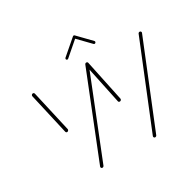

<svg xmlns="http://www.w3.org/2000/svg" viewBox="-147 -838 1023 1003"><g transform="rotate(-30 364.5 -337.0)"><path d="M507.4 -8.5Q507.4 -9.6 508.1 -11.9L711.1 -511.9Q712.2 -514.8 714.8 -516.7Q717.4 -518.5 720.4 -518.5Q724.1 -518.5 726.7 -515.9Q729.3 -513.3 729.3 -510Q729.3 -508.9 728.5 -506.7L525.6 -6.7Q524.4 -3.7 521.7 -1.9Q518.9 0 515.9 0Q512.2 0 509.8 -2.6Q507.4 -5.2 507.4 -8.5ZM123 -260.4 67 -506.7Q65.9 -510.7 68.9 -514.6Q71.9 -518.5 76.7 -518.5Q79.6 -518.5 82 -516.7Q84.4 -514.8 85.2 -511.9L141.1 -265.6Q141.9 -261.5 138.9 -257.6Q135.9 -253.7 131.1 -253.7Q128.1 -253.7 125.9 -255.6Q123.7 -257.4 123 -260.4ZM189.3 -8.5Q189.3 -9.6 190 -11.9L389.3 -511.5Q390.4 -514.4 393 -516.5Q395.6 -518.5 398.5 -518.5Q402.2 -518.5 404.8 -515.9Q407.4 -513.3 407.4 -510Q407.4 -508.9 406.7 -506.7L207.4 -7Q206.3 -4.1 203.5 -2Q200.7 0 197.8 0Q194.1 0 191.7 -2.6Q189.3 -5.2 189.3 -8.5ZM440.7 -260.7 388.9 -507Q388.1 -511.1 391.1 -514.8Q394.1 -518.5 398.5 -518.5Q401.9 -518.5 404.4 -516.7Q407 -514.8 407.4 -511.9L459.3 -265.6Q460 -261.5 456.9 -257.8Q453.7 -254.1 449.3 -254.1Q445.9 -254.1 443.5 -255.9Q441.1 -257.8 440.7 -260.7ZM412.2 -673.7Q415.2 -673.7 417.2 -671.7Q419.3 -669.6 419.3 -666.7Q419.3 -663 416.7 -660.4L327.4 -583.3Q324.8 -581.1 321.9 -581.1Q318.9 -581.1 316.9 -583.1Q314.8 -585.2 314.8 -588.1Q314.8 -591.9 317.4 -594.4L407 -671.5Q409.3 -673.7 412.2 -673.7ZM417.8 -671.1 492.2 -594.4Q494.1 -592.6 494.1 -590Q494.1 -586.3 491.7 -583.7Q489.3 -581.1 485.6 -581.1Q482.6 -581.1 480.7 -583.3L406.3 -660Z"/></g></svg>

Font: 26F Galaxy Sans Hairline
Style: Italic
Weight: 50
Italic angle: -5°
Designer: C₂₉H₂₅N₃O₅
Version: Version 1.200